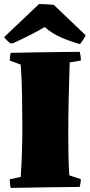

<svg xmlns="http://www.w3.org/2000/svg" viewBox="-23 -920 443 945"><path d="M30 5Q27 -6 26 -17Q25 -28 25 -38L79 -49Q83 -105 85 -170Q87 -235 87 -290Q87 -367 85.5 -451Q84 -535 79 -602L25 -622Q25 -632 26 -641Q27 -650 30 -660Q115 -662 199.5 -663Q284 -664 369 -665Q375 -644 375 -622L320 -613Q317 -530 315 -435Q313 -340 313 -255Q313 -204 314 -155.5Q315 -107 318 -57L375 -38Q375 -20 369 0Q284 1 199.5 2Q115 3 30 5ZM371 -703Q320 -717 276 -736.5Q232 -756 197 -787Q176 -774 133.5 -752Q91 -730 41 -707H27Q9 -722 -3 -737L169 -900Q187 -900 205.5 -899Q224 -898 242 -896L399 -746Q389 -726 371 -703Z"/></svg>

Font: Labrada Black
Style: Regular
Weight: 900
Designer: Mercedes Jáuregui
Foundry: Omnibus-Type Team
Version: Version 1.000; ttfautohint (v1.8.4.7-5d5b)